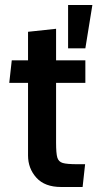

<svg xmlns="http://www.w3.org/2000/svg" viewBox="-20 -737 389 767"><path d="M92 -116V-406H17L27 -496H92V-610L204 -622V-496H321V-406H204V-168Q204 -124 209 -107.5Q214 -91 230.5 -86Q247 -81 290 -81H320L310 10H224Q159 10 125.5 -27Q92 -64 92 -116ZM252 -717H349L321 -544H252Z"/></svg>

Font: Cabin SemiBold
Style: Regular
Weight: 600
Designer: Pablo Impallari
Foundry: Pablo Impallari. http://www.impallari.com Igino Marini. http://www.ikern.com
Version: Version 2.200